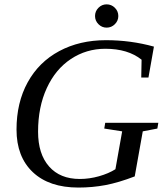

<svg xmlns="http://www.w3.org/2000/svg" viewBox="-20 -845 762 874"><path d="M336.9 8.8Q203.6 8.8 129.4 -61.3Q55.2 -131.3 55.2 -255.4Q55.2 -377.9 106 -470.2Q156.7 -562.5 249.5 -612.3Q342.3 -662.1 462.4 -662.1Q575.2 -662.1 680.7 -632.8L655.8 -492.2H623L624.5 -573.2Q562.5 -623 459.5 -623Q373 -623 302.7 -576.4Q232.4 -529.8 192.9 -443.8Q153.3 -357.9 153.3 -245.6Q153.3 -144 203.4 -87.2Q253.4 -30.3 343.3 -30.3Q386.7 -30.3 430.7 -42.7Q474.6 -55.2 505.4 -74.7L536.1 -247.1L454.6 -259.8L459 -286.1H700.7L696.3 -259.8L629.9 -247.1L593.3 -42Q519.5 -13.7 460 -2.4Q400.4 8.8 336.9 8.8ZM518.6 -772Q518.6 -750.5 502.9 -734.9Q487.3 -719.2 465.3 -719.2Q443.8 -719.2 428.2 -734.9Q412.6 -750.5 412.6 -772Q412.6 -793.9 428.2 -809.6Q443.8 -825.2 465.3 -825.2Q487.3 -825.2 502.9 -809.6Q518.6 -793.9 518.6 -772Z"/></svg>

Font: Tinos
Style: Italic
Weight: 400
Italic angle: -16.333°
Designer: Steve Matteson
Foundry: Monotype Imaging Inc.
Version: Version 1.32